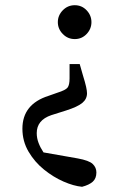

<svg xmlns="http://www.w3.org/2000/svg" viewBox="-20 -509 456 737"><path d="M267 -489Q294 -489 312.5 -469.5Q331 -450 331 -424Q331 -398 312.5 -378.5Q294 -359 267 -359Q240 -359 221 -378.5Q202 -398 202 -424Q202 -450 221 -469.5Q240 -489 267 -489ZM66 -15Q66 -109 166 -141L200 -153Q232 -163 239.5 -173Q247 -183 247 -208V-263H286L298 -221Q307 -192 310.5 -176Q314 -160 314 -151Q314 -129 296 -114Q278 -99 234 -85L177 -67Q121 -48 121 2Q121 21 128 39.5Q135 58 147 76L278 99Q322 107 336 120.5Q350 134 350 153Q350 176 336 188.5Q322 201 295 208Q263 205 224 188Q185 171 149 142Q113 113 89.5 73Q66 33 66 -15Z"/></svg>

Font: Source Serif Pro
Style: Regular
Weight: 400
Designer: Frank Grießhammer
Foundry: Adobe Systems Incorporated
Version: Version 3.001;hotconv 1.0.111;makeotfexe 2.5.65597